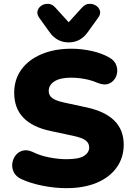

<svg xmlns="http://www.w3.org/2000/svg" viewBox="-20 -970 691 1001"><path d="M326 11Q265 11 200.5 -2Q136 -15 90 -37Q63 -50 52 -72Q41 -94 44 -117.5Q47 -141 61 -159.5Q75 -178 98 -184.5Q121 -191 150 -178Q188 -159 236 -149.5Q284 -140 326 -140Q392 -140 418.5 -157.5Q445 -175 445 -201Q445 -224 426.5 -238Q408 -252 361 -262L244 -287Q54 -327 54 -486Q54 -556 91.5 -607.5Q129 -659 196.5 -687.5Q264 -716 352 -716Q404 -716 457 -704.5Q510 -693 550 -670Q579 -654 587.5 -626.5Q596 -599 586 -573Q576 -547 550.5 -535Q525 -523 486 -539Q456 -552 420.5 -558.5Q385 -565 350 -565Q294 -565 264 -546Q234 -527 234 -495Q234 -473 252 -459Q270 -445 316 -435L432 -410Q625 -368 625 -216Q625 -148 588 -96.5Q551 -45 484 -17Q417 11 326 11ZM338 -749Q276 -749 238 -803L184 -878Q171 -897 176 -914Q181 -931 196.5 -941Q212 -951 232 -950Q252 -949 268 -931L338 -854L408 -931Q425 -949 444.5 -950Q464 -951 480 -941Q496 -931 501 -914Q506 -897 492 -878L438 -803Q400 -749 338 -749Z"/></svg>

Font: Chiron GoRound TC H
Style: Regular
Weight: 900
Designer: Ryoko NISHIZUKA 西塚涼子 (kana, bopomofo & ideographs); Paul D. Hunt (Latin, Greek & Cyrillic); Sandoll Communications 산돌커뮤니
Foundry: Adobe
Version: Version 1.000;hotconv 1.1.1;makeotfexe 2.6.0